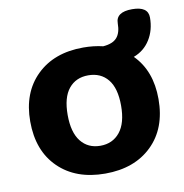

<svg xmlns="http://www.w3.org/2000/svg" viewBox="-73 -688 736 768"><g transform="rotate(-10 294.5 -303.5)"><path d="M34 -246Q34 -363 104.5 -432Q175 -501 294 -501Q336 -501 374 -492Q413 -495 430 -514.5Q447 -534 447 -572Q447 -618 513 -618Q578 -618 578 -573Q578 -522 554 -483.5Q530 -445 487 -429Q555 -361 555 -246Q555 -127 484 -58Q413 11 294 11Q175 11 104.5 -58Q34 -127 34 -246ZM294 -388Q244 -388 215 -352.5Q186 -317 186 -246Q186 -175 215 -138.5Q244 -102 294 -102Q344 -102 373.5 -138.5Q403 -175 403 -246Q403 -317 374 -352.5Q345 -388 294 -388Z"/></g></svg>

Font: Nunito ExtraBold
Style: Regular
Weight: 800
Designer: Vernon Adams
Foundry: Vernon Adams
Version: Version 3.602